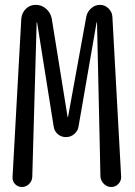

<svg xmlns="http://www.w3.org/2000/svg" viewBox="-20 -750 540 770"><path d="M30.3 -40 65.4 -674.8Q67.4 -698.2 83.5 -714.4Q99.6 -730.5 123 -730.5Q147.5 -730.5 165 -714.8Q182.6 -699.2 187.5 -675.8L251 -281.2Q251 -280.3 252 -280.3Q252.9 -280.3 252.9 -281.2L326.2 -683.6Q330.1 -703.1 345.7 -716.8Q361.3 -730.5 380.9 -730.5Q400.4 -730.5 415 -716.3Q429.7 -702.1 430.7 -682.6L465.8 -42Q466.8 -25.4 455.1 -12.7Q443.4 0 426.3 0Q409.2 0 396.5 -12.7Q383.8 -25.4 382.8 -42L369.1 -659.2Q369.1 -660.2 368.2 -660.2Q367.2 -660.2 367.2 -659.2L294.9 -242.2Q292 -224.6 277.8 -212.4Q263.7 -200.2 244.6 -200.2Q225.6 -200.2 211.9 -211.9Q198.2 -223.6 195.3 -242.2L128.9 -659.2Q128.9 -660.2 127.9 -660.2Q127 -660.2 127 -659.2L109.4 -40Q108.4 -23.4 96.2 -11.7Q84 0 67.9 0Q51.8 0 40.5 -11.7Q29.3 -23.4 30.3 -40Z"/></svg>

Font: Rounded-X Mgen+ 1mn regular
Style: Regular
Weight: 400
Designer: [Source Han Sans]
Ryoko NISHIZUKA  (kana & ideographs); Paul D. Hunt (Latin, Greek & Cyrillic); Wenlong ZHANG  (bopomofo
Version: Version 1.059.20150602